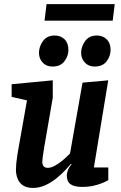

<svg xmlns="http://www.w3.org/2000/svg" viewBox="-20 -898 587 929"><path d="M139.3 11.3Q109.7 11.3 91.5 -0.8Q73.3 -12.9 65.2 -33.3Q57.1 -53.7 57.1 -77.8Q57.1 -89.6 58.8 -107.9Q60.6 -126.2 63.4 -144.3Q66.2 -162.5 68 -172.3L110.6 -412.3L36.3 -429.3V-490.4L235.3 -509.4V-425.3L194.2 -187.3Q193.2 -179 190.6 -164Q188 -149 186.4 -135.2Q184.7 -121.4 184.7 -114.8Q184.7 -101.4 190.9 -93.7Q197.2 -85.9 211.7 -85.9Q227.7 -85.9 248.1 -97.6Q268.4 -109.2 287.5 -125.8Q306.6 -142.4 318.8 -155.2L379.3 -498.1L503.7 -509.3L434.3 -87.7H504V-26.2Q481.3 -13.3 448.9 -3.5Q416.6 6.4 377.7 6.4Q339.5 6.4 321.3 -6.7Q303.1 -19.8 303.1 -48.9Q303.1 -58.4 307.9 -72.7Q312.7 -87 326.3 -103L323.3 -105Q313.5 -93.2 295.2 -73.9Q276.9 -54.6 252.8 -35Q228.7 -15.3 199.7 -2Q170.6 11.3 139.3 11.3ZM437.8 -576Q408.7 -576 390.7 -595.2Q372.6 -614.5 372.6 -642.3Q372.6 -672.2 391.9 -699.2Q411.2 -726.2 449.1 -726.2Q477.5 -726.2 496.3 -707.7Q515.1 -689.2 515.1 -656.6Q515.1 -627.2 496 -601.6Q477 -576 437.8 -576ZM233.5 -576Q204.5 -576 186.5 -595.2Q168.6 -614.5 168.6 -642.3Q168.6 -672.2 187.8 -699.2Q207 -726.2 244.9 -726.2Q273.9 -726.2 292.5 -707.7Q311 -689.2 311 -656.6Q311 -627.2 291.9 -601.6Q272.7 -576 233.5 -576ZM195.5 -798 205.2 -877.9H535.1L525.3 -798Z"/></svg>

Font: Faustina Light
Style: Italic
Weight: 300
Italic angle: -8°
Designer: Alfonso Garcia
Foundry: http://www.omnibus-type.com
Version: Version 1.200